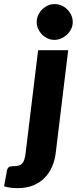

<svg xmlns="http://www.w3.org/2000/svg" viewBox="-118 -772 388 970"><path d="M226.5 -518.5 163.5 1Q159 37.5 145.2 69.8Q131.5 102 107.8 126.2Q84 150.5 50 164.5Q16 178.5 -28.5 178.5Q-50.5 178.5 -66 176.2Q-81.5 174 -97.5 169.5L-82.5 88Q-80 77.5 -73.5 72.5Q-67 67.5 -50.5 67.5Q-34.5 67.5 -23.8 64.5Q-13 61.5 -6 54Q1 46.5 5 33.8Q9 21 11.5 1L74.5 -518.5ZM249.5 -660.5Q249.5 -642 241.5 -625.8Q233.5 -609.5 220.5 -597.2Q207.5 -585 190.8 -577.8Q174 -570.5 156.5 -570.5Q139 -570.5 123 -577.8Q107 -585 94.8 -597.2Q82.5 -609.5 75 -625.8Q67.5 -642 67.5 -660.5Q67.5 -679 75 -695.5Q82.5 -712 95.2 -724.5Q108 -737 124 -744.2Q140 -751.5 157.5 -751.5Q175.5 -751.5 192 -744.5Q208.5 -737.5 221.2 -725Q234 -712.5 241.8 -696Q249.5 -679.5 249.5 -660.5Z"/></svg>

Font: Lato Black
Style: Italic
Weight: 900
Italic angle: -7°
Designer: Lukasz Dziedzic
Foundry: tyPoland Lukasz Dziedzic
Version: Version 2.007; 2014-02-27